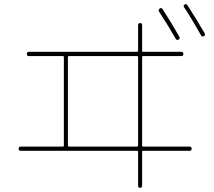

<svg xmlns="http://www.w3.org/2000/svg" viewBox="-20 -862 1040 932"><path d="M833 -673.8Q799.8 -732.4 752 -805.7Q747.1 -814.5 754.9 -820.3Q763.7 -826.2 768.6 -818.4Q811.5 -752.9 850.6 -683.6Q855.5 -674.8 846.7 -669.9Q837.9 -665 833 -673.8ZM956.1 -690.4Q906.2 -778.3 874 -826.2Q868.2 -835 876 -839.8Q884.8 -844.7 889.6 -836.9Q937.5 -762.7 973.6 -700.2Q978.5 -691.4 969.7 -686.5Q960.9 -681.6 956.1 -690.4ZM309.6 -585V-155.3Q309.6 -150.4 315.4 -150.4H644.5Q649.4 -150.4 650.4 -155.3V-585Q650.4 -589.8 644.5 -589.8H315.4Q309.6 -589.8 309.6 -585ZM80.1 -129.9Q70.3 -129.9 70.3 -140.1Q70.3 -150.4 80.1 -150.4H285.2Q290 -150.4 290 -155.3V-585Q290 -589.8 285.2 -589.8H120.1Q110.4 -589.8 110.4 -600.1Q110.4 -610.4 120.1 -610.4H644.5Q649.4 -610.4 650.4 -615.2V-740.2Q650.4 -750 660.2 -750Q669.9 -750 669.9 -740.2V-615.2Q669.9 -610.4 674.8 -610.4H860.4Q870.1 -610.4 870.1 -600.1Q870.1 -589.8 860.4 -589.8H674.8Q669.9 -589.8 669.9 -585V-155.3Q669.9 -150.4 674.8 -150.4H900.4Q910.2 -150.4 910.2 -140.1Q910.2 -129.9 900.4 -129.9H674.8Q669.9 -129.9 669.9 -125V40Q669.9 49.8 660.2 49.8Q650.4 49.8 650.4 40V-125Q650.4 -129.9 644.5 -129.9Z"/></svg>

Font: Rounded Mgen+ 1mn thin
Style: Regular
Weight: 100
Designer: [Source Han Sans]
Ryoko NISHIZUKA  (kana & ideographs); Paul D. Hunt (Latin, Greek & Cyrillic); Wenlong ZHANG  (bopomofo
Version: Version 1.059.20150602